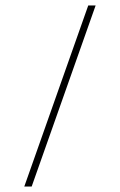

<svg xmlns="http://www.w3.org/2000/svg" viewBox="-20 -682 439 702"><path d="M95.8 0 329.6 -661.9H302.6L68.8 0Z"/></svg>

Font: Arad-VF Thin Dots1
Style: Regular
Weight: 100
Designer: Mohammad Darvishi
Version: Version 1.000;August 30, 2024;FontCreator 15.0.0.2992 64-bit